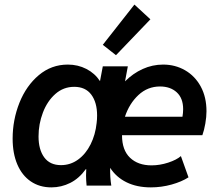

<svg xmlns="http://www.w3.org/2000/svg" viewBox="-20 -811 951 839"><path d="M35.2 -205.1Q35.2 -287.1 64.9 -361.8Q94.7 -436.5 149.7 -482.7Q204.6 -528.8 276.4 -528.8Q320.3 -528.8 357.4 -509.8Q394.5 -490.7 417 -456.5L429.2 -521H538.6L526.4 -455.6Q561 -490.2 603.5 -509.5Q646 -528.8 692.9 -528.8Q745.6 -528.8 788.8 -503.9Q832 -479 857.2 -432.9Q882.3 -386.7 882.3 -324.7Q882.3 -300.3 877.2 -271Q872.1 -241.7 864.3 -220.2H513.2V-219.7Q513.2 -155.3 548.1 -121.8Q583 -88.4 642.1 -88.4Q678.2 -88.4 714.8 -100.3Q751.5 -112.3 770.5 -128.9L803.7 -36.1Q774.4 -17.1 730 -4.6Q685.5 7.8 639.2 7.8Q578.1 7.8 533 -14.4Q487.8 -36.6 461.4 -77.6Q460.4 -37.6 466.3 0H358.4Q356 -24.4 356 -44.4Q356 -53.2 356.9 -71.8H355Q325.7 -31.2 286.9 -11.7Q248 7.8 204.6 7.8Q152.8 7.8 114.5 -18.3Q76.2 -44.4 55.7 -92.5Q35.2 -140.6 35.2 -205.1ZM402.3 -273.9Q404.3 -289.1 404.3 -306.2Q404.3 -363.3 378.9 -397.5Q353.5 -431.6 304.2 -431.6Q257.3 -431.6 221.9 -400.4Q186.5 -369.1 167.5 -319.1Q148.4 -269 148.4 -214.8Q148.4 -157.2 173.3 -123.3Q198.2 -89.4 246.6 -89.4Q287.6 -89.4 321 -113.5Q354.5 -137.7 375.7 -179.9Q397 -222.2 402.3 -273.9ZM777.3 -300.8Q780.3 -317.9 780.3 -334Q780.3 -381.8 752.4 -407.5Q724.6 -433.1 679.2 -433.1Q625 -433.1 585 -395.8Q544.9 -358.4 525.9 -300.8ZM429.2 -615.2 567.4 -791 637.2 -726.6 486.8 -569.8Z"/></svg>

Font: Reddit Sans Vanilla SemiBold
Style: Italic
Weight: 600
Italic angle: -11.25°
Designer: Stephen Hutchings
Version: Version 1.013